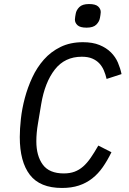

<svg xmlns="http://www.w3.org/2000/svg" viewBox="-20 -919 640 951"><path d="M287 12Q178 12 128 -53Q78 -118 78 -240Q78 -280 83.5 -330.5Q89 -381 103 -433.5Q117 -486 140 -535.5Q163 -585 197.5 -624Q232 -663 280 -686.5Q328 -710 391 -710Q439 -710 473 -696Q507 -682 529.5 -659.5Q552 -637 564 -609Q576 -581 582 -552L508 -528Q503 -550 494.5 -570Q486 -590 472 -605Q458 -620 437 -629Q416 -638 385 -638Q301 -638 251.5 -574.5Q202 -511 184 -403L168 -307Q164 -284 162 -262Q160 -240 160 -219Q160 -147 192 -103.5Q224 -60 296 -60Q326 -60 349 -68.5Q372 -77 391.5 -94Q411 -111 429 -137Q447 -163 467 -198L532 -165Q512 -124 489 -91Q466 -58 436.5 -35Q407 -12 370.5 0Q334 12 287 12ZM409 -782Q377 -782 364 -794Q351 -806 351 -822Q351 -827 352.5 -836.5Q354 -846 355 -851Q358 -869 373 -884Q388 -899 421 -899Q453 -899 466 -887Q479 -875 479 -859Q479 -854 477.5 -844.5Q476 -835 475 -830Q472 -812 457 -797Q442 -782 409 -782Z"/></svg>

Font: IBM Plex Mono
Style: Italic
Weight: 400
Italic angle: -9°
Monospace: yes
Designer: Mike Abbink, Paul van der Laan, Pieter van Rosmalen
Foundry: Bold Monday
Version: Version 2.3